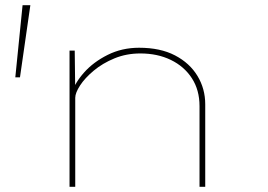

<svg xmlns="http://www.w3.org/2000/svg" viewBox="-20 -720 1031 740"><path d="M39 -422 67 -700H97L57 -422ZM248 0V-525H268L270 -364L256 -360Q268 -400 304 -440.5Q340 -481 395 -508.5Q450 -536 516 -536Q598 -536 654.5 -506.5Q711 -477 741 -427.5Q771 -378 771 -318V0H749V-311Q749 -373 719.5 -418.5Q690 -464 638.5 -489Q587 -514 521 -514Q467 -514 421 -495Q375 -476 341 -447.5Q307 -419 288.5 -390.5Q270 -362 270 -343V0H260Q258 0 255 0Q252 0 248 0Z"/></svg>

Font: Lexend Zetta Thin
Style: Regular
Weight: 250
Version: Version 1.007